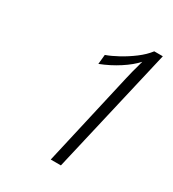

<svg xmlns="http://www.w3.org/2000/svg" viewBox="-110 -794 471 524"><g transform="rotate(30 126.0 -531.5)"><path d="M128 -333 195 -627Q198 -640 201 -652Q204 -664 207 -674Q210 -684 211 -689Q195 -671 168 -653.5Q141 -636 110 -624L113 -654Q130 -660 151 -671.5Q172 -683 192 -698Q212 -713 225 -730H252L160 -333Z"/></g></svg>

Font: Kantumruy Pro ExtraLight
Style: Italic
Weight: 250
Italic angle: -13°
Version: Version 1.002